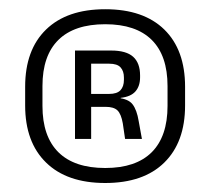

<svg xmlns="http://www.w3.org/2000/svg" viewBox="-20 -668 456 416"><path d="M208 -271.5Q125 -271.5 79.8 -315.8Q34.5 -360 34.5 -439.5V-480Q34.5 -560 79.8 -604Q125 -648 208 -648Q291 -648 336 -604Q381 -560 381 -480V-439.5Q381 -360 336 -315.8Q291 -271.5 208 -271.5ZM208 -304Q274.5 -304 308.8 -338.2Q343 -372.5 343 -438.5V-481.5Q343 -547.5 308.8 -581.5Q274.5 -615.5 208 -615.5Q141 -615.5 106.5 -581.5Q72 -547.5 72 -481.5V-438.5Q72 -372.5 106.5 -338.2Q141 -304 208 -304ZM251 -367 246 -401Q242.5 -421 234.5 -428.8Q226.5 -436.5 209 -436.5H166.5V-464.5H216.5Q233.5 -464.5 241 -472.5Q248.5 -480.5 248.5 -495V-500Q248.5 -514 241.2 -522Q234 -530 216.5 -530H165.5V-558.5H221Q253.5 -558.5 268.5 -545Q283.5 -531.5 283.5 -504.5V-500.5Q283.5 -481.5 273.5 -470Q263.5 -458.5 241.5 -456L241 -451.5L234 -456Q258 -454 267.2 -442Q276.5 -430 280.5 -405.5L287.5 -367ZM142.5 -367V-558.5H177.5V-455V-443V-367Z"/></svg>

Font: Anek Tamil Medium
Style: Regular
Weight: 400
Version: Version 1.003